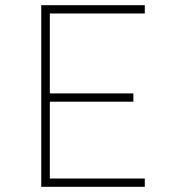

<svg xmlns="http://www.w3.org/2000/svg" viewBox="-20 -720 690 740"><path d="M139 0V-700H538V-668H172V-360H494V-328H172V-32H538V0Z"/></svg>

Font: Trispace Thin Thin
Style: Regular
Weight: 250
Version: Version 1.210